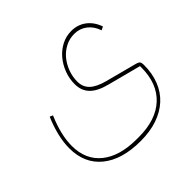

<svg xmlns="http://www.w3.org/2000/svg" viewBox="-171 -639 1058 1058"><g transform="rotate(-45 358.0 -110.0)"><path d="M357 240Q212 240 131 174Q50 108 50 -10Q50 -57 62.5 -108Q75 -159 97 -210L115 -202Q69 -96 69 -10Q69 98 142.5 157.5Q216 217 349 217H365Q499 217 572.5 148.5Q646 80 646 -45V-55L451 -106Q384 -123 352.5 -155.5Q321 -188 321 -239Q321 -282 336 -321.5Q351 -361 377 -392Q403 -423 438.5 -441.5Q474 -460 515 -460Q564 -460 601 -432.5Q638 -405 656 -354L636 -344Q621 -388 589 -412.5Q557 -437 515 -437Q478 -437 446 -420.5Q414 -404 391 -376.5Q368 -349 354.5 -313Q341 -277 341 -239Q341 -197 368.5 -170.5Q396 -144 456 -128L642 -79Q656 -75 661 -68Q666 -61 666 -45Q666 22 645 75Q624 128 584 164.5Q544 201 487 220.5Q430 240 357 240Z"/></g></svg>

Font: IBM Plex Sans Arabic Thin
Style: Regular
Weight: 100
Designer: Mike Abbink, Paul van der Laan, Pieter van Rosmalen, Wael Morcos, Khajak Apelian
Foundry: Bold Monday
Version: Version 1.101